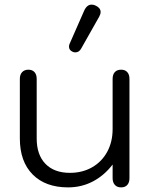

<svg xmlns="http://www.w3.org/2000/svg" viewBox="-20 -802 651 832"><path d="M66 -202V-460Q66 -479 76 -489.5Q86 -500 103 -500Q120 -500 129.5 -489.5Q139 -479 139 -460V-202Q139 -131 177 -92Q215 -53 283 -53Q337 -53 379 -77Q421 -101 444.5 -144Q468 -187 468 -243V-460Q468 -479 477.5 -489.5Q487 -500 505 -500Q522 -500 531.5 -489.5Q541 -479 541 -460V-30Q541 -11 531.5 -0.5Q522 10 505 10Q487 10 477.5 -1Q468 -12 468 -30V-89Q431 -41 382 -15.5Q333 10 275 10Q177 10 121.5 -46Q66 -102 66 -202ZM279 -600Q279 -607 282 -613L344 -754Q356 -782 377 -782Q387 -782 396 -777Q416 -767 416 -750Q416 -741 410 -730L332 -592Q323 -575 306 -575Q300 -575 294 -578Q279 -585 279 -600Z"/></svg>

Font: Kodchasan
Style: Regular
Weight: 400
Version: Version 1.000; ttfautohint (v1.6)